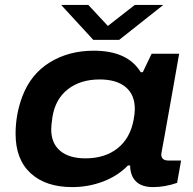

<svg xmlns="http://www.w3.org/2000/svg" viewBox="-20 -744 779 776"><path d="M640.1 -724.1 461.9 -583H356.9L227.1 -724.1H336.9L416 -639.2L524.9 -724.1ZM272 12.2Q165 12.2 104 -43.7Q43 -99.6 43 -203.1Q43 -281.2 69.8 -353Q104 -444.3 180.9 -491.7Q257.8 -539.1 358.9 -539.1Q496.1 -539.1 548.8 -452.1H557.1L592.8 -526.9H704.1L681.2 -397Q669.9 -334 660.4 -280.3Q650.9 -226.6 646 -199.7Q641.1 -172.9 637.5 -153.3Q633.8 -133.8 632.8 -127.4Q631.8 -121.1 631.8 -120.1Q631.8 -95.2 661.1 -95.2H711.9L695.8 -4.9Q646.5 12.2 598.1 12.2Q539.1 12.2 517.1 -26.9Q505.9 -48.3 505.9 -75.2H497.1Q456.5 -33.2 397 -10.5Q337.4 12.2 272 12.2ZM325.2 -104Q403.8 -104 455.1 -144.5Q506.3 -185.1 520 -259.8Q524.9 -284.7 524.9 -303.2Q524.9 -361.3 487.8 -392.1Q450.7 -422.9 382.8 -422.9Q305.2 -422.9 254.4 -383.3Q203.6 -343.8 191.9 -271Q187 -237.3 187 -221.2Q187 -165 223.1 -134.5Q259.3 -104 325.2 -104Z"/></svg>

Font: Archivo Expanded SemiBold
Style: Italic
Weight: 600
Width: 7
Italic angle: -10°
Designer: Hector Gatti
Foundry: Omnibus-Type
Version: Version 2.001